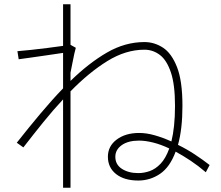

<svg xmlns="http://www.w3.org/2000/svg" viewBox="-20 -832 1040 904"><path d="M967 -55 949 -21Q914 -51 878 -75Q842 -99 807 -118Q780 -45 733.5 -13.5Q687 18 631 18Q565 18 526.5 -12.5Q488 -43 488 -94Q488 -144 529.5 -175Q571 -206 635 -206Q670 -206 708.5 -195Q747 -184 787 -166Q795 -198 799.5 -240Q804 -282 804 -334Q804 -434 784.5 -491.5Q765 -549 732.5 -573.5Q700 -598 660 -598Q572 -598 485.5 -544.5Q399 -491 312 -402V52H277V-364Q231 -315 184.5 -257.5Q138 -200 90 -138L59 -160Q115 -231 169.5 -296Q224 -361 277 -416V-583Q243 -578 202.5 -572Q162 -566 126 -561Q90 -556 68 -553L62 -591Q89 -593 125.5 -597Q162 -601 202 -606Q242 -611 277 -616V-812H312V-621L337 -607Q335 -601 330 -579.5Q325 -558 320.5 -533Q316 -508 312 -490V-451Q398 -535 483.5 -584.5Q569 -634 660 -634Q707 -634 747.5 -607.5Q788 -581 813.5 -516Q839 -451 839 -334Q839 -224 818 -150Q859 -130 897 -105Q935 -80 967 -55ZM777 -133Q737 -152 700.5 -161Q664 -170 635 -170Q583 -170 553 -148.5Q523 -127 523 -94Q523 -57 554 -37Q585 -17 631 -17Q658 -17 685 -26.5Q712 -36 736 -61Q760 -86 777 -133Z"/></svg>

Font: Zen Kaku Gothic Antique Light
Style: Regular
Weight: 300
Designer: Yoshimichi Ohira
Foundry: Positype
Version: Version 1.001